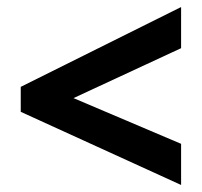

<svg xmlns="http://www.w3.org/2000/svg" viewBox="-20 -634 575 546"><path d="M495 -108 39 -316V-387L495 -614V-497L189 -355L495 -225Z"/></svg>

Font: Noto Sans Tamil SemiCondensed
Style: Bold
Weight: 700
Width: 4
Designer: Jelle Bosma - Monotype Design Team
Foundry: Monotype Imaging Inc.
Version: Version 2.004; ttfautohint (v1.8.4.7-5d5b)